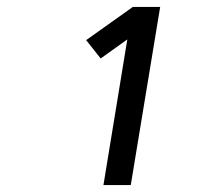

<svg xmlns="http://www.w3.org/2000/svg" viewBox="-20 -858 640 555"><path d="M279 -323 348 -744 271 -689 229 -742 364 -838H443L358 -323Z"/></svg>

Font: Zed Sans Extended
Style: Italic
Weight: 400
Width: 7
Italic angle: -9°
Designer: Belleve Invis
Foundry: Belleve Invis
Version: Version 1.0.0; ttfautohint (v1.8.4)